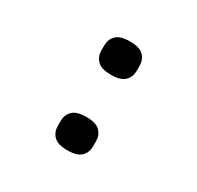

<svg xmlns="http://www.w3.org/2000/svg" viewBox="-121 -667 842 819"><g transform="rotate(30 300.0 -258.0)"><path d="M213 -59V-85Q213 -114 232.5 -134Q252 -154 300 -154Q348 -154 367.5 -134Q387 -114 387 -85V-59Q387 -30 367.5 -10Q348 10 300 10Q252 10 232.5 -10Q213 -30 213 -59ZM213 -431V-457Q213 -486 232.5 -506Q252 -526 300 -526Q348 -526 367.5 -506Q387 -486 387 -457V-431Q387 -402 367.5 -382Q348 -362 300 -362Q252 -362 232.5 -382Q213 -402 213 -431Z"/></g></svg>

Font: IBM Plaex Mono Medium
Style: Regular
Weight: 500
Designer: Mike Abbink, Paul van der Laan, Pieter van Rosmalen
Foundry: Bold Monday
Version: Version 2.003